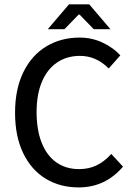

<svg xmlns="http://www.w3.org/2000/svg" viewBox="-20 -838 608 871"><path d="M525.9 -586.9 473.1 -527.3Q417 -584.5 342.8 -584.5Q283.2 -584.5 238.8 -554.4Q194.3 -524.4 170.2 -467Q146 -409.7 146 -330.1Q146 -248.5 169.2 -190.2Q192.4 -131.8 235.8 -101.3Q279.3 -70.8 338.9 -70.8Q382.8 -70.8 418.2 -87.9Q453.6 -105 484.9 -139.6L538.1 -82Q457.5 12.2 336.9 12.2Q252.9 12.2 187.7 -27.1Q122.6 -66.4 85.4 -142.8Q48.3 -219.2 48.3 -326.7Q48.3 -433.6 85.9 -510.5Q123.5 -587.4 189.9 -627.4Q256.3 -667.5 341.3 -667.5Q397 -667.5 445.3 -644.8Q493.7 -622.1 525.9 -586.9ZM293 -818.4H384.8L481 -705.6H405.3L340.8 -772H336.9L272.5 -705.6H196.8Z"/></svg>

Font: Varta SemiBold
Style: Regular
Weight: 600
Designer: Joana Correia, Viktoriya Grabowska, Eben Sorkin
Foundry: Sorkin Type
Version: Version 1.003; ttfautohint (v1.3) -l 8 -r 24 -G 200 -x 12 -H